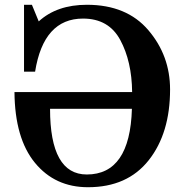

<svg xmlns="http://www.w3.org/2000/svg" viewBox="-20 -763 761 796"><path d="M187.5 -312Q187.5 -39.6 339.8 -39.6Q519 -39.6 526.9 -312ZM324.2 -686Q160.6 -686 125.5 -465.8H79.6V-743.2H112.3L140.6 -674.3Q215.8 -743.2 340.3 -743.2Q505.4 -743.2 595.2 -637.7Q685.1 -532.2 685.1 -392.1Q685.1 -210.9 596.7 -98.9Q508.3 13.2 344.7 13.2Q208 13.2 124.8 -88.1Q41.5 -189.5 40 -381.3H527.8Q526.4 -508.8 478.5 -597.4Q430.7 -686 324.2 -686Z"/></svg>

Font: Munson
Style: Bold
Weight: 700
Designer: Paul James MIller
Foundry: High-Logic / Made with FontCreator
Version: Version 2.10;May 5, 2019;FontCreator 11.5.0.2430 64-bit